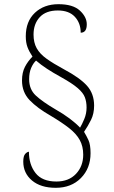

<svg xmlns="http://www.w3.org/2000/svg" viewBox="-20 -780 545 916"><path d="M246 116Q174 116 132.5 81Q91 46 91 -9Q91 -36 100.5 -46Q110 -56 118 -56Q118 5 149.5 45.5Q181 86 249 86Q308 86 342.5 49.5Q377 13 377 -42Q377 -82 360.5 -112Q344 -142 309.5 -169Q275 -196 223 -227Q158 -264 121.5 -302Q85 -340 85 -396Q85 -434 99 -461Q113 -488 135 -510Q119 -534 111 -555.5Q103 -577 103 -607Q103 -678 146.5 -719Q190 -760 259 -760Q328 -760 361 -729.5Q394 -699 394 -664Q394 -624 365 -624Q365 -670 337 -700Q309 -730 256 -730Q199 -730 169.5 -698Q140 -666 140 -615Q140 -577 155 -550Q170 -523 202 -500Q234 -477 284 -450Q361 -409 395 -371Q429 -333 429 -276Q429 -238 414.5 -208.5Q400 -179 381 -151Q392 -133 402 -111.5Q412 -90 412 -49Q412 23 366 69.5Q320 116 246 116ZM362 -171Q371 -186 382 -212Q393 -238 393 -267Q393 -294 385 -315.5Q377 -337 351 -359.5Q325 -382 273 -411Q233 -433 204 -452Q175 -471 152 -491Q138 -478 128.5 -455.5Q119 -433 119 -402Q119 -354 150.5 -324.5Q182 -295 245 -258Q282 -237 311.5 -215Q341 -193 362 -171Z"/></svg>

Font: Noto Serif Khmer SemiCondensed ExtraLight
Style: Regular
Weight: 200
Width: 4
Designer: Danh Hong and the Monotype Design Team
Foundry: Monotype Imaging Inc.
Version: Version 2.004; ttfautohint (v1.8.4.7-5d5b)